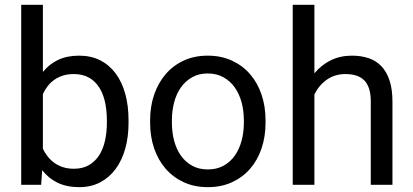

<svg xmlns="http://www.w3.org/2000/svg" viewBox="-20 -770 1722 800"><path d="M515.6 -258.3Q515.6 -200.2 502 -151.1Q488.3 -102.1 461.9 -66.2Q435.5 -30.3 397.5 -10.3Q359.4 9.8 310.5 9.8Q258.3 9.8 220.2 -8.5Q182.1 -26.9 155.8 -61L151.4 0H68.4V-750H158.7V-470.2Q185.1 -502.9 222.2 -520.5Q259.3 -538.1 309.6 -538.1Q359.4 -538.1 397.7 -518.6Q436 -499 462.2 -463.6Q488.3 -428.2 502 -378.7Q515.6 -329.1 515.6 -268.6ZM425.3 -268.6Q425.3 -308.1 418 -343Q410.6 -377.9 394.3 -404.3Q377.9 -430.7 351.6 -446Q325.2 -461.4 287.1 -461.4Q262.2 -461.4 242.2 -455.1Q222.2 -448.7 206.3 -437.5Q190.4 -426.3 178.7 -411.1Q167 -396 158.7 -378.4V-149.9Q167.5 -132.3 179.4 -117.2Q191.4 -102.1 207.3 -90.8Q223.1 -79.6 243.2 -73.2Q263.2 -66.9 288.1 -66.9Q324.7 -66.9 350.6 -82Q376.5 -97.2 393.1 -123Q409.7 -148.9 417.5 -183.8Q425.3 -218.8 425.3 -258.3Z M605.5 -269Q605.5 -326.7 622.3 -375.7Q639.2 -424.8 670.2 -460.9Q701.2 -497.1 745.6 -517.6Q790 -538.1 845.2 -538.1Q901.4 -538.1 946 -517.6Q990.7 -497.1 1022 -460.9Q1053.2 -424.8 1069.8 -375.7Q1086.4 -326.7 1086.4 -269V-258.3Q1086.4 -200.7 1069.8 -151.6Q1053.2 -102.5 1022 -66.7Q990.7 -30.8 946.3 -10.5Q901.9 9.8 846.2 9.8Q790.5 9.8 746.1 -10.5Q701.7 -30.8 670.4 -66.7Q639.2 -102.5 622.3 -151.6Q605.5 -200.7 605.5 -258.3ZM696.3 -258.3Q696.3 -218.8 705.6 -183.6Q714.8 -148.4 733.6 -121.8Q752.4 -95.2 780.5 -79.6Q808.6 -64 846.2 -64Q883.3 -64 911.6 -79.6Q939.9 -95.2 958.5 -121.8Q977.1 -148.4 986.6 -183.6Q996.1 -218.8 996.1 -258.3V-269Q996.1 -308.1 986.6 -343.5Q977.1 -378.9 958.3 -405.5Q939.5 -432.1 911.1 -448Q882.8 -463.9 845.2 -463.9Q808.1 -463.9 780.3 -448Q752.4 -432.1 733.6 -405.5Q714.8 -378.9 705.6 -343.5Q696.3 -308.1 696.3 -269Z M1290 -464.4Q1318.4 -499 1357.9 -518.6Q1397.5 -538.1 1446.3 -538.1Q1484.9 -538.1 1516.1 -527.6Q1547.4 -517.1 1569.3 -493.9Q1591.3 -470.7 1603.3 -434.3Q1615.2 -397.9 1615.2 -346.2V0H1524.9V-347.2Q1524.9 -377.9 1518.1 -399.7Q1511.2 -421.4 1497.8 -435.1Q1484.4 -448.7 1464.6 -455.1Q1444.8 -461.4 1418.9 -461.4Q1375 -461.4 1341.8 -438Q1308.6 -414.6 1290 -376.5V0H1199.7V-750H1290Z"/></svg>

Font: Dirooz
Style: Regular
Weight: 400
Foundry: DejaVu fonts team - Redesigned by Saber Rastikerdar
Version: Version 0.2.1